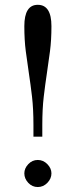

<svg xmlns="http://www.w3.org/2000/svg" viewBox="-20 -754 309 782"><path d="M116.2 -197.3V-245.1Q116.2 -310.5 110.4 -360.4Q104.5 -410.2 97.7 -455.1Q90.8 -500 85 -545.4Q79.1 -590.8 79.1 -647.5Q79.1 -734.4 133.8 -734.4Q189.5 -734.4 189.5 -647.5Q189.5 -590.8 183.6 -545.4Q177.7 -500 170.9 -455.1Q164.1 -410.2 158.2 -360.4Q152.3 -310.5 152.3 -245.1V-197.3ZM79.1 -47.9Q79.1 -68.4 95.2 -85.4Q111.3 -102.5 133.8 -102.5Q156.2 -102.5 172.9 -85.4Q189.5 -68.4 189.5 -47.9Q189.5 -26.4 172.9 -9.3Q156.2 7.8 133.8 7.8Q111.3 7.8 95.2 -9.3Q79.1 -26.4 79.1 -47.9Z"/></svg>

Font: Uchen
Style: Regular
Weight: 400
Designer: Christopher J. Fynn
Foundry: Christopher J. Fynn for DDC
Version: Version 1.000 preliminary